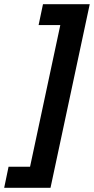

<svg xmlns="http://www.w3.org/2000/svg" viewBox="-89 -739 450 920"><path d="M-69 161 -48 60H55L200 -619H96L117 -719H341L153 161Z"/></svg>

Font: Noto Sans SemiCondensed
Style: Bold Italic
Weight: 700
Width: 4
Italic angle: -12°
Designer: Monotype Design Team
Foundry: Monotype Imaging Inc.
Version: Version 2.013; ttfautohint (v1.8.4.7-5d5b)